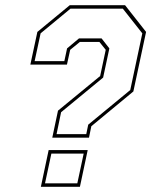

<svg xmlns="http://www.w3.org/2000/svg" viewBox="-20 -720 590 740"><path d="M181.5 -189.5 203.5 -293.5 366 -427 387.5 -528 363 -558.5H288L250.5 -528L238 -471H97L124 -597L249 -700H462L543 -597L494 -367.5L332 -233.5L323 -189.5ZM198 -203H312.5L320 -239.5L482 -373L528.5 -591.5L453.5 -686.5H251.5L136.5 -591.5L113.5 -484.5H228L238.5 -533.5L284.5 -572H371.5L401.5 -533.5L377.5 -421L215.5 -287.5ZM137.5 0 167.5 -141.5H318L288 0ZM153.5 -13.5H278L302.5 -128H178Z"/></svg>

Font: Tourney Condensed Thin
Style: Italic
Weight: 100
Width: 3
Italic angle: -12°
Designer: Tyler Finck
Foundry: Etcetera Type Co
Version: Version 1.010; ttfautohint (v1.8.3)